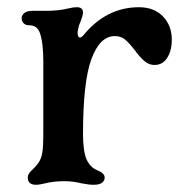

<svg xmlns="http://www.w3.org/2000/svg" viewBox="-20 -502 516 532"><path d="M57 -10Q57 -16 61 -22Q65 -28 71 -33Q81 -43 86 -50Q95 -63 97.5 -80.5Q100 -98 100 -130V-332Q100 -385 90 -412Q86 -422 79 -427Q72 -432 60 -432Q51 -432 45.5 -437.5Q40 -443 40 -452Q40 -460 47.5 -466Q55 -472 70 -472H108Q143 -472 171 -479Q183 -482 193 -482Q210 -482 210 -467Q210 -458 199 -432Q195 -416 195 -412Q195 -398 202 -398Q205 -398 210 -403Q274 -482 365 -482Q407 -482 431.5 -456.5Q456 -431 456 -392Q456 -362 443.5 -342Q431 -322 408 -322Q395 -322 384.5 -329.5Q374 -337 360 -354L355 -361Q338 -383 326.5 -392.5Q315 -402 298 -402Q257 -402 233.5 -339Q210 -276 210 -130Q210 -83 220 -60Q230 -38 250 -30Q270 -22 270 -10Q270 -1 262.5 4.5Q255 10 240 10Q226 10 206 6Q182 0 159 0Q129 0 105 6Q89 10 80 10Q57 10 57 -10Z"/></svg>

Font: Raigarh
Style: Regular
Weight: 400
Designer: jaikishan Patel
Foundry: MagicType
Version: Version 1.000;FEAKit 1.0